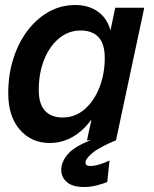

<svg xmlns="http://www.w3.org/2000/svg" viewBox="-20 -561 617 768"><path d="M179 11Q106 11 59.5 -42Q13 -95 13 -188Q13 -263 33.5 -327Q54 -391 90.5 -439Q127 -487 175.5 -514Q224 -541 281 -541Q348 -541 388.5 -500Q429 -459 428 -382L403 -223Q379 -111 318 -50Q257 11 179 11ZM230 -91Q280 -91 318 -123.5Q356 -156 377.5 -210.5Q399 -265 399 -329Q399 -386 374 -412.5Q349 -439 303 -439Q254 -439 216 -407.5Q178 -376 156.5 -322Q135 -268 135 -201Q135 -145 160 -118Q185 -91 230 -91ZM328 0 356 -130 401 -265 414 -402 441 -530H557L444 0ZM317 187Q269 187 247 167Q225 147 225 119Q225 87 250.5 56.5Q276 26 342 0H444Q377 28 349.5 51Q322 74 322 89Q322 103 340 103Q358 103 379 96.5Q400 90 418 81L409 167Q390 175 365 181Q340 187 317 187Z"/></svg>

Font: Radio Canada Big Medium
Style: Italic
Weight: 500
Italic angle: -12°
Designer: Étienne Aubert Bonn
Foundry: Coppers and Brasses
Version: Version 1.001